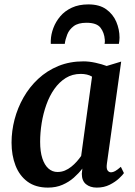

<svg xmlns="http://www.w3.org/2000/svg" viewBox="-20 -843 613 873"><path d="M466 -98.5Q463 -76.5 469.2 -68Q475.5 -59.5 485 -59.5Q493.5 -59.5 503.8 -65.2Q514 -71 529.5 -84.5L543.5 -56Q538.5 -48 521.5 -32Q504.5 -16 478.8 -3Q453 10 420 10Q390 10 371 -5.5Q352 -21 352 -53L354.5 -76.5Q338.5 -55.5 316 -35.5Q293.5 -15.5 264.2 -2.8Q235 10 198 10Q142 10 105.2 -17Q68.5 -44 50.5 -90.5Q32.5 -137 32.5 -194.5Q32.5 -247 46.2 -299.8Q60 -352.5 87 -400Q114 -447.5 153.8 -484.5Q193.5 -521.5 245.2 -542.8Q297 -564 359.5 -564Q385.5 -564 414.8 -557.5Q444 -551 465 -543L531 -563ZM398.5 -494.5Q388 -501 374.8 -504Q361.5 -507 347.5 -507Q309 -507 279.2 -488.5Q249.5 -470 227.2 -438.5Q205 -407 190.8 -367Q176.5 -327 169.5 -283.5Q162.5 -240 162.5 -198.5Q162.5 -153.5 172.5 -123Q182.5 -92.5 200.2 -76.8Q218 -61 241.5 -61Q259.5 -61 275 -67.5Q290.5 -74 304 -84.8Q317.5 -95.5 329 -108.5Q340.5 -121.5 349 -134ZM211 -643.5Q211 -647.5 210.8 -651.5Q210.5 -655.5 211 -660Q212 -687.5 222.8 -716Q233.5 -744.5 254.2 -769Q275 -793.5 306.8 -808.2Q338.5 -823 382 -823Q432 -823 463 -800.8Q494 -778.5 508.8 -743.8Q523.5 -709 523.5 -671.5Q523.5 -664.5 522.5 -656.8Q521.5 -649 520.5 -643.5H455.5Q456.5 -648 456.8 -652.8Q457 -657.5 456.5 -663Q454 -695 436.8 -717.2Q419.5 -739.5 373 -739.5Q335.5 -739.5 315 -724Q294.5 -708.5 285.8 -686.2Q277 -664 274.5 -643.5Z"/></svg>

Font: Merriweather 28pt SemiBold
Style: Italic
Weight: 600
Italic angle: -7.8°
Version: Version 2.101